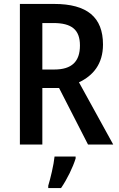

<svg xmlns="http://www.w3.org/2000/svg" viewBox="-20 -734 603 975"><path d="M255 -714H81V0H195V-287H280L427 0H555L381 -316C453 -350 503 -409 503 -508C503 -646 423 -714 255 -714ZM251 -617C343 -617 386 -584 386 -503C386 -422 345 -381 256 -381H195V-617ZM364 61H257C253 103 236 173 225 209V221H290C321 176 350 116 364 71Z"/></svg>

Font: Noto Sans UI SemiCondensed Medium
Style: Regular
Weight: 500
Width: 4
Designer: Monotype Design Team
Foundry: Monotype Imaging Inc.
Version: Version 1.901